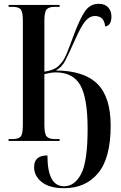

<svg xmlns="http://www.w3.org/2000/svg" viewBox="-20 -740 633 1008"><path d="M316 248Q430 248 495.5 168.5Q561 89 561 -80Q561 -231 491 -300Q421 -369 273 -370Q304 -386 322 -420.5Q340 -455 373 -529Q407 -606 429.5 -631Q452 -656 478 -656Q527 -656 532 -601Q565 -606 565 -653Q565 -682 548 -701Q531 -720 498 -720Q453 -720 426 -680.5Q399 -641 367 -555Q347 -500 330.5 -459.5Q314 -419 294 -401Q271 -372 213 -364V-631Q213 -679 225.5 -691.5Q238 -704 266 -704H293V-714H25V-704H47Q76 -704 88 -691.5Q100 -679 100 -631V-84Q100 -35 88 -22.5Q76 -10 47 -10H25V0H293V-10H266Q238 -10 225.5 -23Q213 -36 213 -86V-351Q226 -354 242.5 -357Q259 -360 272 -360Q364 -360 402 -292Q440 -224 440 -64Q440 108 406 173Q372 238 316 238Q229 238 229 76Q159 76 159 137Q159 184 199.5 216Q240 248 316 248Z"/></svg>

Font: Noto Serif Display Condensed Semi
Style: Regular
Weight: 600
Width: 3
Designer: Monotype Design Team
Foundry: Monotype Imaging Inc.
Version: Version 1.900